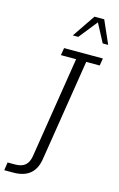

<svg xmlns="http://www.w3.org/2000/svg" viewBox="-204 -857 671 1085"><g transform="rotate(15 131.0 -314.0)"><path d="M-8 171H-61L-54 124H-10Q28 124 48.5 106.5Q69 89 75 52L169 -540H80L87 -583H314L307 -540H228L134 51Q125 112 89.5 141.5Q54 171 -8 171ZM116 -665 207 -799H264L323 -665H291L234 -773L148 -665Z"/></g></svg>

Font: Rokkitt SemiBold Light
Style: Italic
Weight: 300
Italic angle: -9°
Version: Version 3.103